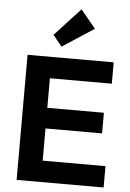

<svg xmlns="http://www.w3.org/2000/svg" viewBox="-63 -1029 729 1075"><g transform="rotate(5 301.0 -491.5)"><path d="M72 0H561V-120H208V-301H526V-417H208V-583H556V-703H72ZM207 -827 257 -765 435 -881 351 -983Z"/></g></svg>

Font: MV Cash SemiBold
Style: Regular
Weight: 600
Designer: Rodrigo Fuenzalida
Foundry: fragTYPE
Version: Version 1.100;Glyphs 3.1.2 (3151)